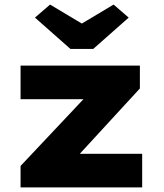

<svg xmlns="http://www.w3.org/2000/svg" viewBox="-20 -820 718 840"><path d="M70 0V-94L411 -456L418 -386H70V-533H592V-433L271 -84L261 -147H602V0ZM288 -606 133 -743 199 -800 353 -708H323L477 -800L543 -743L388 -606Z"/></svg>

Font: Lexend Exa ExtraBold
Style: Regular
Weight: 800
Designer: Bonnie Shaver-Troup, Thomas Jockin
Foundry: Lexend
Version: Version 1.007